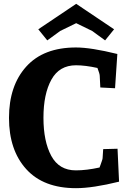

<svg xmlns="http://www.w3.org/2000/svg" viewBox="-20 -968 677 1003"><path d="M594 -191 602 -19Q464 15 377 15Q207 15 117 -84.5Q27 -184 27 -352Q27 -520 117 -620Q207 -720 377 -720Q455 -720 593 -686L581 -507L504 -511L501 -572Q501 -582 489 -613Q425 -627 377 -627Q290 -627 248.5 -552Q207 -477 207 -353Q207 -229 248 -153.5Q289 -78 376 -78Q432 -78 500 -93Q501 -95 505 -106.5Q509 -118 512.5 -128Q516 -138 516 -142L519 -189ZM378 -948 576 -815 529 -757 462 -806 378 -847 294 -806 227 -757 180 -815Z"/></svg>

Font: Andada
Style: Bold
Weight: 700
Designer: Carolina Giovagnoli
Foundry: Carolina Giovagnoli
Version: Version 1.003